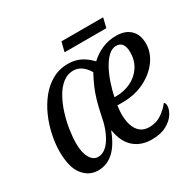

<svg xmlns="http://www.w3.org/2000/svg" viewBox="-148 -822 1005 992"><g transform="rotate(-30 354.5 -326.5)"><path d="M167 10Q114 10 78 -34.5Q42 -79 42 -175Q42 -219 52.5 -270Q63 -321 84 -369.5Q105 -418 136.5 -458Q168 -498 210.5 -522Q253 -546 306 -546Q344 -546 375.5 -531.5Q407 -517 439 -484Q470 -513 508.5 -530Q547 -547 593 -547Q648 -547 678 -517.5Q708 -488 708 -436Q708 -383 674.5 -336.5Q641 -290 583 -261Q525 -232 452 -232H420Q419 -221 417.5 -209Q416 -197 416 -181Q416 -120 439.5 -86Q463 -52 508 -52Q550 -52 582.5 -74.5Q615 -97 634 -123Q643 -118 643 -102Q643 -80 626.5 -54Q610 -28 575.5 -9Q541 10 487 10Q424 10 382.5 -26Q341 -62 329 -135H327Q273 10 167 10ZM201 -51Q244 -51 276.5 -101.5Q309 -152 323 -232Q332 -276 342 -310.5Q352 -345 365.5 -376.5Q379 -408 398 -443Q363 -502 311 -502Q277 -502 249 -480Q221 -458 200 -421Q179 -384 165 -339.5Q151 -295 144 -250Q137 -205 137 -168Q137 -113 155 -82Q173 -51 201 -51ZM437 -276Q487 -276 527.5 -296Q568 -316 591.5 -352.5Q615 -389 615 -437Q615 -502 567 -502Q543 -502 521 -481.5Q499 -461 481 -428Q463 -395 449.5 -355Q436 -315 428 -276ZM321 -606 335 -663H584L570 -606Z"/></g></svg>

Font: Noto Serif Condensed
Style: Italic
Weight: 400
Width: 3
Italic angle: -12°
Designer: Monotype Design Team
Foundry: Monotype Imaging Inc.
Version: Version 2.014; ttfautohint (v1.8.4.7-5d5b)